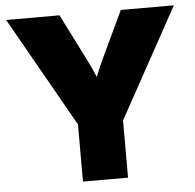

<svg xmlns="http://www.w3.org/2000/svg" viewBox="-52 -781 844 833"><g transform="rotate(-5 370.0 -364.0)"><path d="M275.9 0V-249L4.9 -727.5H237.3L341.8 -520Q355 -493.7 366.7 -466.8Q378.4 -439.9 390.1 -411.6H361.3Q372.1 -439.9 383.1 -466.8Q394 -493.7 406.2 -520L504.4 -727.5H735.4L472.2 -249V0Z"/></g></svg>

Font: Inter 28pt Black
Style: Regular
Weight: 900
Designer: Rasmus Andersson
Foundry: rsms
Version: Version 4.001;git-66647c0bb